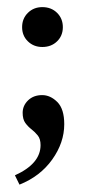

<svg xmlns="http://www.w3.org/2000/svg" viewBox="-20 -367 236 534"><path d="M34.2 146.5 21.5 120.6Q92.8 88.4 92.8 36.6Q92.8 19.5 85.2 10Q77.6 0.5 67.9 -7.1Q58.1 -14.6 50.5 -24.9Q43 -35.2 43 -53.2Q43 -73.2 58.1 -87.9Q73.2 -102.5 97.2 -102.5Q120.1 -102.5 139.4 -83.3Q158.7 -64 158.7 -21.5Q158.7 29.8 125.2 76.7Q91.8 123.5 34.2 146.5ZM97.7 -236.3Q73.7 -236.3 57.6 -252Q41.5 -267.6 41.5 -291.5Q41.5 -315.4 57.6 -331.3Q73.7 -347.2 97.7 -347.2Q122.6 -347.2 138.7 -331.3Q154.8 -315.4 154.8 -291.5Q154.8 -267.6 138.7 -252Q122.6 -236.3 97.7 -236.3Z"/></svg>

Font: Lateef
Style: Regular
Weight: 400
Designer: SIL International
Foundry: SIL International
Version: Version 4.200